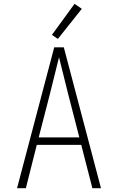

<svg xmlns="http://www.w3.org/2000/svg" viewBox="-20 -982 616 1002"><path d="M69 0H115L172 -226H404L462 0H507L313 -735H263ZM182 -265 240 -490Q252 -538 264 -586.5Q276 -635 288 -683Q300 -635 312 -586.5Q324 -538 336 -490L394 -265ZM282 -779 407 -936 369 -962 251 -800Z"/></svg>

Font: Iosevka Sparkle Extralight
Style: Regular
Weight: 200
Designer: Belleve Invis
Foundry: Belleve Invis
Version: Version 4.5.0; ttfautohint (v1.8.3)